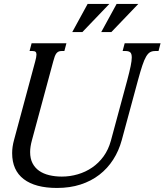

<svg xmlns="http://www.w3.org/2000/svg" viewBox="-20 -933 826 964"><path d="M591.3 -229.5Q576.7 -175.8 548.3 -131.6Q520 -87.4 479 -55.7Q438 -23.9 384.5 -6.6Q331.1 10.7 266.1 10.7Q157.2 10.7 99.1 -33.7Q41 -78.1 41 -164.1Q41 -195.8 50.3 -229.5L156.7 -624.5Q159.7 -635.7 161.4 -644.3Q163.1 -652.8 163.1 -659.2Q163.1 -668.9 158.4 -672.9Q153.8 -676.8 143.1 -676.8H128.4L138.7 -715.8H313.5L303.2 -676.8H288.6Q279.8 -676.8 273.7 -673.8Q267.6 -670.9 262.9 -664.8Q258.3 -658.7 254.6 -648.7Q251 -638.7 247.1 -624L140.1 -228Q131.3 -195.8 131.3 -169.4Q131.3 -136.7 143.3 -113.5Q155.3 -90.3 176.5 -75.4Q197.8 -60.5 227.1 -53.5Q256.3 -46.4 290.5 -46.4Q331.5 -46.4 370.6 -57.9Q409.7 -69.3 442.6 -91.8Q475.6 -114.3 500 -147.9Q524.4 -181.6 536.6 -226.1L619.1 -531.2Q630.4 -573.7 636 -601.1Q641.6 -628.4 641.6 -644.5Q641.6 -663.6 634 -670.2Q626.5 -676.8 610.8 -676.8H595.7L606 -715.8H786.1L775.9 -676.8H758.8Q744.1 -676.8 733.6 -670.9Q723.1 -665 713.6 -648.9Q704.1 -632.8 694.6 -604.2Q685.1 -575.7 672.9 -530.8ZM419.9 -913.1H528.8L393.6 -772H342.8ZM565.4 -913.1H674.3L539.1 -772H488.3Z"/></svg>

Font: Arian AMU Serif
Style: Italic
Weight: 400
Italic angle: -15°
Designer: Ruben Hakobyan (Tarumian)
Foundry: Ruben Hakobyan (Tarumian)
Version: Version 1.002